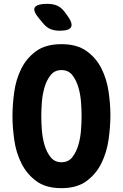

<svg xmlns="http://www.w3.org/2000/svg" viewBox="-20 -970 640 1000"><path d="M300 -125Q336 -125 356.5 -151Q377 -177 388 -214.5Q399 -252 402 -293Q405 -334 405 -365Q405 -396 402 -437.5Q399 -479 388 -516Q377 -553 356.5 -579Q336 -605 300 -605Q265 -605 244 -579Q223 -553 212 -515.5Q201 -478 198 -437Q195 -396 195 -365Q195 -334 198 -293Q201 -252 212 -214.5Q223 -177 244 -151Q265 -125 300 -125ZM300 10Q219 10 169.5 -26.5Q120 -63 92 -118.5Q64 -174 54.5 -240Q45 -306 45 -365Q45 -424 54 -490Q63 -556 90.5 -611.5Q118 -667 168 -703.5Q218 -740 300 -740Q381 -740 431 -704Q481 -668 508.5 -613Q536 -558 545.5 -493Q555 -428 555 -371Q555 -310 545.5 -243Q536 -176 508 -119.5Q480 -63 430 -26.5Q380 10 300 10ZM290 -810Q264 -810 243 -818.5Q222 -827 205 -848L184 -873Q149 -915 162 -932.5Q175 -950 225 -950Q258 -950 279 -940Q300 -930 315 -910L330 -890Q360 -849 350.5 -829.5Q341 -810 290 -810Z"/></svg>

Font: Maple Mono ExtraBold
Style: Regular
Weight: 800
Monospace: yes
Designer: subframe7536
Version: Version 7.000